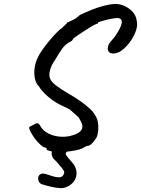

<svg xmlns="http://www.w3.org/2000/svg" viewBox="-20 -719 722 982"><path d="M259 60Q241 55 230 51.5Q219 48 219 48Q221 43 217.5 39Q214 35 203 34Q188 24 173 7.5Q158 -9 147.5 -26Q137 -43 133 -52Q126 -67 131.5 -70.5Q137 -74 148 -79Q159 -87 169 -88.5Q179 -90 187 -73Q200 -50 229 -35.5Q258 -21 295 -19.5Q332 -18 368 -33Q396 -45 400.5 -63.5Q405 -82 388 -108Q385 -116 380 -121Q375 -126 365 -134Q355 -142 336 -160Q321 -167 308.5 -173Q296 -179 282 -186Q266 -194 245.5 -209Q225 -224 207 -242Q189 -260 180 -276Q164 -291 158.5 -317.5Q153 -344 157.5 -374Q162 -404 175 -428Q181 -442 196.5 -464Q212 -486 231 -509Q250 -532 268 -550.5Q286 -569 297 -576Q305 -584 314 -592.5Q323 -601 323 -601Q324 -606 326.5 -606Q329 -606 329 -606Q334 -609 351 -616Q368 -623 388 -642Q455 -674 500.5 -686.5Q546 -699 573 -699Q598 -698 621 -686.5Q644 -675 660 -656.5Q676 -638 679 -614Q686 -590 673.5 -557Q661 -524 638 -495.5Q615 -467 590 -453Q562 -441 546 -447.5Q530 -454 531 -473Q531 -481 536.5 -492Q542 -503 567 -531Q599 -578 602.5 -600.5Q606 -623 586 -626Q580 -628 563.5 -625.5Q547 -623 528 -618.5Q509 -614 495 -609.5Q481 -605 481 -603Q481 -603 481 -600Q481 -597 477 -598Q475 -598 462 -591.5Q449 -585 431.5 -573.5Q414 -562 396.5 -551Q379 -540 367 -531Q355 -522 354 -521Q352 -510 331 -501Q311 -489 295.5 -466.5Q280 -444 260 -410Q243 -387 236 -360.5Q229 -334 236 -318Q241 -302 264.5 -283.5Q288 -265 327 -242Q361 -223 390 -202.5Q419 -182 439 -163.5Q459 -145 465 -132Q477 -115 480.5 -94.5Q484 -74 482.5 -55Q481 -36 477 -23Q470 -7 454.5 10.5Q439 28 427 27Q416 30 410.5 34Q405 38 398 41Q391 45 366 50Q341 55 311.5 58Q282 61 259 60ZM305 242Q290 245 266.5 241Q243 237 222.5 231.5Q202 226 196 224Q184 220 179 210Q174 200 175.5 189Q177 178 186.5 172Q196 166 214 171Q230 176 248.5 182Q267 188 282.5 188Q298 188 305 174Q312 163 305 152Q298 141 287 129Q280 120 272.5 111.5Q265 103 254 93Q246 82 244 68.5Q242 55 259 37.5Q276 20 324 -4L372 24Q347 36 331.5 47Q316 58 316 71Q330 91 347 109.5Q364 128 369 148Q375 172 367 192Q359 212 342 225Q325 238 305 242Z"/></svg>

Font: Caveat SemiBold
Style: Regular
Weight: 600
Designer: Pablo Impallari
Foundry: Pablo Impallari
Version: Version 2.000